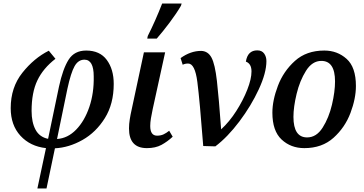

<svg xmlns="http://www.w3.org/2000/svg" viewBox="-20 -834 2075 1094"><path d="M193 240H245L293 11Q373 7 450 -36.5Q527 -80 577.5 -161Q628 -242 628 -356Q628 -439 588.5 -492.5Q549 -546 471 -546Q404 -546 371 -494Q338 -442 316 -340L254 -43Q205 -53 182.5 -95Q160 -137 160 -202Q160 -307 193 -376Q226 -445 296 -499L258 -545Q174 -503 107.5 -419.5Q41 -336 41 -218Q41 -121 96.5 -60.5Q152 0 242 10ZM305 -42 364 -328Q384 -420 405 -457Q426 -494 461 -494Q514 -494 514 -399Q516 -304 489 -224.5Q462 -145 414 -95.5Q366 -46 305 -42Z M817 10Q866 10 900 -8.5Q934 -27 964 -55L944 -89Q928 -76 912 -68.5Q896 -61 875 -61Q836 -61 836 -116Q836 -136 840 -160Q844 -184 850 -212L921 -536H800L730 -209Q724 -183 719.5 -155Q715 -127 715 -102Q715 10 817 10ZM819 -614H873Q908 -654 947 -706Q986 -758 1011 -801L1015 -814H904Q865 -714 822 -629Z M1138 -2 1207 0Q1277 -53 1344 -142Q1411 -231 1454.5 -325Q1498 -419 1498 -486Q1498 -511 1485 -529Q1472 -547 1446 -547Q1391 -547 1381 -483Q1413 -471 1413 -427Q1413 -384 1389 -323Q1365 -262 1326 -201Q1287 -140 1240 -97Q1227 -276 1216 -372.5Q1205 -469 1185 -506Q1165 -543 1126 -544Q1066 -544 1009 -503L1021 -465Q1034 -472 1052 -472Q1091 -472 1104.5 -367Q1118 -262 1138 -2Z M1714 10Q1815 10 1880.5 -49Q1946 -108 1977 -190.5Q2008 -273 2008 -344Q2008 -451 1955 -498.5Q1902 -546 1828 -546Q1726 -546 1660.5 -487Q1595 -428 1563.5 -345Q1532 -262 1532 -192Q1532 -88 1584.5 -39Q1637 10 1714 10ZM1730 -51Q1652 -51 1652 -168Q1652 -224 1670 -299Q1688 -374 1723.5 -430.5Q1759 -487 1811 -487Q1889 -487 1889 -370Q1889 -312 1871.5 -237.5Q1854 -163 1818.5 -107Q1783 -51 1730 -51Z"/></svg>

Font: Noto Serif SemiCondensed Semi
Style: Italic
Weight: 600
Width: 4
Italic angle: -12°
Designer: Monotype Design Team
Foundry: Monotype Imaging Inc.
Version: Version 1.901